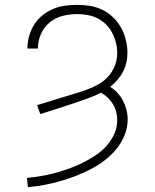

<svg xmlns="http://www.w3.org/2000/svg" viewBox="-20 -548 640 791"><path d="M95 223 91 185Q121 182 150.5 177Q180 172 209 164Q238 156 266 146Q294 136 321 122.5Q348 109 373 92.5Q398 76 418 54Q438 32 450.5 4.5Q463 -23 463 -53Q463 -71 458.5 -88Q454 -105 445 -119.5Q436 -134 423.5 -146Q411 -158 396 -166Q366 -151 334.5 -140Q303 -129 272 -118.5Q241 -108 209 -98Q177 -88 146 -78L133 -115Q159 -123 184 -130.5Q209 -138 234.5 -146Q260 -154 285.5 -161.5Q311 -169 336 -178Q361 -187 384.5 -200Q408 -213 426 -233Q444 -253 453.5 -278Q463 -303 463 -330Q463 -351 457.5 -372.5Q452 -394 442 -413Q432 -432 416.5 -447.5Q401 -463 382 -472.5Q363 -482 341.5 -486Q320 -490 299 -490Q268 -490 238 -482.5Q208 -475 184.5 -455.5Q161 -436 148.5 -407.5Q136 -379 136 -348Q136 -348 136 -348Q136 -348 136 -348H93Q93 -348 93 -348Q93 -348 93 -349Q93 -374 100 -399Q107 -424 120.5 -446Q134 -468 154.5 -484.5Q175 -501 198.5 -511Q222 -521 247.5 -524.5Q273 -528 299 -528Q325 -528 352 -523.5Q379 -519 403 -507Q427 -495 446.5 -476Q466 -457 479 -433.5Q492 -410 498.5 -383.5Q505 -357 505 -330Q505 -310 500.5 -290Q496 -270 486.5 -252Q477 -234 463.5 -218.5Q450 -203 434 -190Q451 -180 464.5 -165Q478 -150 487 -132.5Q496 -115 501 -95.5Q506 -76 506 -56Q506 -22 493 9.5Q480 41 458.5 67Q437 93 410 113.5Q383 134 353 149.5Q323 165 291.5 177Q260 189 227.5 198.5Q195 208 162 214Q129 220 95 223Z"/></svg>

Font: Iosevka SS04 XLt Ex
Style: Regular
Weight: 200
Width: 7
Monospace: yes
Designer: Belleve Invis
Foundry: Belleve Invis
Version: Version 19.0.0; ttfautohint (v1.8.4)